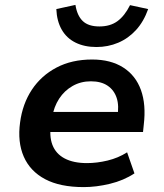

<svg xmlns="http://www.w3.org/2000/svg" viewBox="-20 -754 668 784"><path d="M322 10Q225 10 164 -22.5Q103 -55 77 -114.5Q51 -174 62 -254Q72 -330 110 -387.5Q148 -445 210.5 -478Q273 -511 356 -511Q432 -511 483 -478.5Q534 -446 555.5 -386.5Q577 -327 567 -244L564 -215H163L175 -297H477L459 -276Q467 -322 456.5 -354Q446 -386 419.5 -404Q393 -422 351 -422Q310 -422 276.5 -403Q243 -384 221.5 -351Q200 -318 193 -275L189 -252Q180 -199 194 -162.5Q208 -126 244 -107Q280 -88 335 -88Q376 -88 419.5 -98.5Q463 -109 499 -132L529 -46Q485 -17 429 -3.5Q373 10 322 10ZM374 -562Q325 -562 288.5 -580Q252 -598 232 -633Q212 -668 210 -717L288 -734Q295 -690 318 -668Q341 -646 386 -646Q430 -646 459.5 -667.5Q489 -689 511 -733L585 -717Q567 -666 535.5 -631.5Q504 -597 462.5 -579.5Q421 -562 374 -562Z"/></svg>

Font: Nunito Sans 7pt
Style: Bold Italic
Weight: 700
Italic angle: -9°
Version: Version 3.101;gftools[0.9.27]